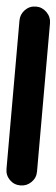

<svg xmlns="http://www.w3.org/2000/svg" viewBox="-54 -776 236 802"><g transform="rotate(5 64.0 -375.0)"><path d="M0 -64H128V-686H0ZM64 -128Q37 -128 18.5 -109Q0 -90 0 -64Q0 -37 18.5 -18.5Q37 0 64 0Q90 0 109 -18.5Q128 -37 128 -64Q128 -90 109 -109Q90 -128 64 -128ZM64 -750Q37 -750 18.5 -731Q0 -712 0 -686Q0 -659 18.5 -640.5Q37 -622 64 -622Q90 -622 109 -640.5Q128 -659 128 -686Q128 -712 109 -731Q90 -750 64 -750Z"/></g></svg>

Font: Wavefont
Style: Bold
Weight: 700
Version: Version 3.004;gftools[0.9.33]